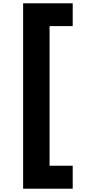

<svg xmlns="http://www.w3.org/2000/svg" viewBox="-20 -933 550 1162"><path d="M120 -913H420V-775H280V70H420V209H120Z"/></svg>

Font: SVN-Poppins
Style: Bold
Weight: 700
Designer: Ninad Kale (Devanagari), Jonny Pinhorn (Latin)
Foundry: Indian Type Foundry
Version: Version 3.200;PS 1.000;hotconv 16.6.54;makeotf.lib2.5.65590